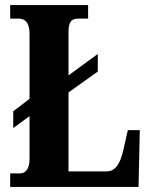

<svg xmlns="http://www.w3.org/2000/svg" viewBox="-20 -734 592 754"><path d="M20 0H524L529 -223H482L465 -148C452 -87 431 -61 399 -61H249V-371L364 -453V-522L249 -438V-605C249 -647 258 -661 289 -661H326V-714H20V-661H53C77 -661 96 -647 96 -602V-346L32 -297V-231L96 -278V-109C96 -67 77 -53 59 -53H20Z"/></svg>

Font: Noto Serif Hebrew ExtraCondensed ExtraBold
Style: Regular
Weight: 800
Width: 2
Designer: Monotype Design Team
Foundry: Monotype Imaging Inc.
Version: Version 2.004